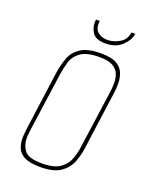

<svg xmlns="http://www.w3.org/2000/svg" viewBox="-122 -692 607 767"><g transform="rotate(20 181.0 -308.0)"><path d="M143 7Q100 7 77 -4.5Q54 -16 46 -35.5Q38 -55 38 -78Q38 -89 39.5 -101Q41 -113 42 -124L76 -372Q81 -403 91.5 -433Q102 -463 131 -483Q160 -503 219 -503Q262 -503 284 -490.5Q306 -478 314.5 -457Q323 -436 323 -412Q323 -392 320 -372L286 -124Q282 -93 270 -63Q258 -33 229 -13Q200 7 143 7ZM145 -9Q197 -9 222.5 -27.5Q248 -46 257.5 -73.5Q267 -101 270 -127L304 -369Q307 -389 307 -409Q307 -430 300 -447.5Q293 -465 274 -476Q255 -487 217 -487Q163 -487 137.5 -468.5Q112 -450 104 -423Q96 -396 92 -369L58 -127Q57 -117 55.5 -105.5Q54 -94 54 -83Q54 -53 71 -31Q88 -9 145 -9ZM219 -546Q176 -546 162 -570.5Q148 -595 152 -623H168Q164 -590 180.5 -576Q197 -562 222 -562Q248 -562 273.5 -577Q299 -592 303 -623H319Q315 -595 289 -570.5Q263 -546 219 -546Z"/></g></svg>

Font: Alumni Sans Pinstripe
Style: Italic
Weight: 400
Italic angle: -8°
Designer: Robert E. Leuschke
Foundry: Robert E. Leuschke
Version: Version 1.010; ttfautohint (v1.8.4.7-5d5b)